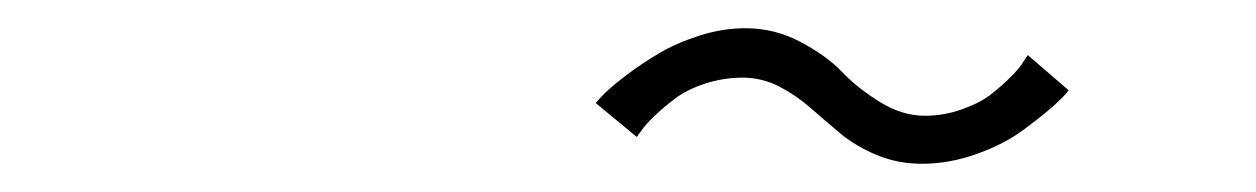

<svg xmlns="http://www.w3.org/2000/svg" viewBox="-20 -473 890 136"><path d="M633 -357Q616 -357 601 -363.2Q586 -369.5 575.2 -378.5Q564.5 -387.5 554.2 -396.5Q544 -405.5 531.8 -411.8Q519.5 -418 506 -418Q492.5 -418 479.5 -413.8Q466.5 -409.5 458.2 -403.2Q450 -397 443.5 -390.8Q437 -384.5 434 -380L431 -376L402 -400Q403 -401.5 408.2 -406.8Q413.5 -412 424 -420Q434.5 -428 446.8 -435.2Q459 -442.5 475.5 -447.8Q492 -453 508 -453Q529 -453 547.2 -443.2Q565.5 -433.5 576.5 -422Q587.5 -410.5 603.2 -400.8Q619 -391 635 -391Q648.5 -391 661.2 -395.5Q674 -400 682 -406.2Q690 -412.5 696.2 -418.8Q702.5 -425 705 -429.5L708 -434L737 -409Q734 -405 726.5 -398.2Q719 -391.5 705.2 -381.2Q691.5 -371 672 -364Q652.5 -357 633 -357Z"/></svg>

Font: League Mono Wide Thin
Style: Regular
Weight: 100
Width: 8
Designer: Tyler Finck
Foundry: The League of Moveable Type / Tyler Finck
Version: Version 2.210